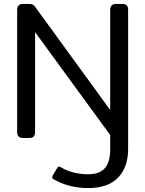

<svg xmlns="http://www.w3.org/2000/svg" viewBox="-20 -700 737 974"><path d="M253 210Q245 205 245 199Q245 195 248 189L270 153Q274 145 280 145Q285 145 290 149Q315 165 351.5 174.5Q388 184 427 184Q485 184 512 153Q539 122 539 58V-15L158 -537V-30Q158 -15 151 -7.5Q144 0 128 0H97Q67 0 67 -30V-650Q67 -680 98 -680H128Q140 -680 146.5 -676.5Q153 -673 160 -663L539 -142V-650Q539 -680 569 -680H600Q616 -680 623 -672.5Q630 -665 630 -650V57Q630 147 579.5 200.5Q529 254 427 254Q330 254 253 210Z"/></svg>

Font: Mitr Light
Style: Regular
Weight: 300
Designer: Thanarat Vachiruckul
Foundry: Cadson Demak
Version: Version 1.003